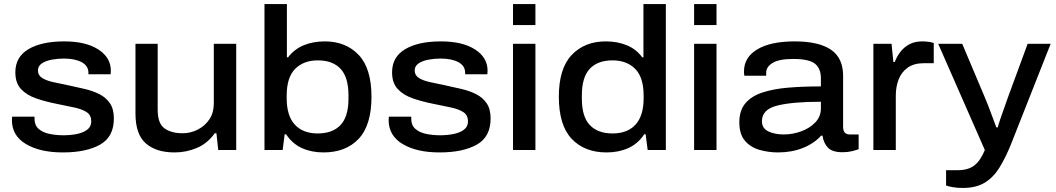

<svg xmlns="http://www.w3.org/2000/svg" viewBox="-20 -743 5232 951"><path d="M291 12Q178 12 108.5 -29.5Q39 -71 39 -148Q39 -152 39.5 -156.5Q40 -161 40 -165H151Q151 -162 151 -159.5Q151 -157 151 -154Q151 -123 171 -105Q191 -87 224 -80Q257 -73 294 -73Q330 -73 361.5 -79.5Q393 -86 412.5 -101Q432 -116 432 -142Q432 -172 410 -187Q388 -202 348.5 -210.5Q309 -219 259 -229Q204 -240 158 -256Q112 -272 84 -302Q56 -332 56 -385Q56 -461 121 -499.5Q186 -538 298 -538Q405 -538 467 -498Q529 -458 529 -393Q529 -382 528 -375H418V-382Q418 -417 384.5 -435Q351 -453 296 -453Q266 -453 236.5 -447.5Q207 -442 187.5 -429Q168 -416 168 -394Q168 -370 188.5 -357Q209 -344 242.5 -336.5Q276 -329 316 -321Q358 -312 399 -302.5Q440 -293 472.5 -276.5Q505 -260 524.5 -231.5Q544 -203 544 -156Q544 -65 475.5 -26.5Q407 12 291 12Z M845 12Q753 12 702 -33Q651 -78 651 -181V-526H761V-200Q761 -131 795 -107Q829 -83 884 -83Q925 -83 960.5 -101.5Q996 -120 1017.5 -152.5Q1039 -185 1039 -230V-526H1150V0H1061L1052 -83H1044Q1007 -32 954.5 -10Q902 12 845 12Z M1582 12Q1523 12 1475.5 -9.5Q1428 -31 1397 -78H1390L1380 0H1290V-723H1401V-459H1407Q1437 -499 1483.5 -518.5Q1530 -538 1589 -538Q1693 -538 1756.5 -471Q1820 -404 1820 -264Q1820 -123 1756.5 -55.5Q1693 12 1582 12ZM1554 -82Q1627 -82 1666.5 -123.5Q1706 -165 1706 -254V-271Q1706 -360 1667 -402Q1628 -444 1554 -444Q1484 -444 1442 -402Q1400 -360 1400 -269V-256Q1400 -170 1440 -126Q1480 -82 1554 -82Z M2157 12Q2044 12 1974.5 -29.5Q1905 -71 1905 -148Q1905 -152 1905.5 -156.5Q1906 -161 1906 -165H2017Q2017 -162 2017 -159.5Q2017 -157 2017 -154Q2017 -123 2037 -105Q2057 -87 2090 -80Q2123 -73 2160 -73Q2196 -73 2227.5 -79.5Q2259 -86 2278.5 -101Q2298 -116 2298 -142Q2298 -172 2276 -187Q2254 -202 2214.5 -210.5Q2175 -219 2125 -229Q2070 -240 2024 -256Q1978 -272 1950 -302Q1922 -332 1922 -385Q1922 -461 1987 -499.5Q2052 -538 2164 -538Q2271 -538 2333 -498Q2395 -458 2395 -393Q2395 -382 2394 -375H2284V-382Q2284 -417 2250.5 -435Q2217 -453 2162 -453Q2132 -453 2102.5 -447.5Q2073 -442 2053.5 -429Q2034 -416 2034 -394Q2034 -370 2054.5 -357Q2075 -344 2108.5 -336.5Q2142 -329 2182 -321Q2224 -312 2265 -302.5Q2306 -293 2338.5 -276.5Q2371 -260 2390.5 -231.5Q2410 -203 2410 -156Q2410 -65 2341.5 -26.5Q2273 12 2157 12Z M2521 -619V-723H2632V-619ZM2521 0V-526H2632V0Z M2985 12Q2875 12 2811.5 -55.5Q2748 -123 2748 -264Q2748 -404 2812 -471Q2876 -538 2980 -538Q3039 -538 3085.5 -518.5Q3132 -499 3161 -459H3167V-723H3278V0H3188L3178 -78H3171Q3140 -31 3092 -9.5Q3044 12 2985 12ZM3014 -82Q3088 -82 3128 -126Q3168 -170 3168 -256V-269Q3168 -360 3126 -402Q3084 -444 3014 -444Q2940 -444 2901 -402Q2862 -360 2862 -271V-254Q2862 -165 2901.5 -123.5Q2941 -82 3014 -82Z M3418 -619V-723H3529V-619ZM3418 0V-526H3529V0Z M3834 12Q3787 12 3742.5 -0.5Q3698 -13 3670 -45.5Q3642 -78 3642 -137Q3642 -196 3672 -231.5Q3702 -267 3757 -285Q3812 -303 3885.5 -309Q3959 -315 4046 -315V-355Q4046 -404 4016.5 -427.5Q3987 -451 3909 -451Q3839 -451 3807 -431.5Q3775 -412 3775 -383V-368H3667Q3665 -377 3665 -389Q3665 -459 3731 -498.5Q3797 -538 3916 -538Q4035 -538 4095.5 -497Q4156 -456 4156 -368V-114Q4156 -77 4190 -77H4233V-4Q4220 1 4199 6Q4178 11 4153 11Q4102 11 4080.5 -12Q4059 -35 4054 -71H4047Q4012 -32 3956.5 -10Q3901 12 3834 12ZM3862 -77Q3906 -77 3948.5 -92.5Q3991 -108 4018.5 -137Q4046 -166 4046 -205V-239Q3905 -239 3829.5 -220Q3754 -201 3754 -143Q3754 -107 3786 -92Q3818 -77 3862 -77Z M4306 0V-526H4396L4405 -436H4412Q4421 -461 4438.5 -484.5Q4456 -508 4483 -523Q4510 -538 4548 -538Q4582 -538 4605 -530V-430H4557Q4507 -430 4476 -408Q4445 -386 4431 -349.5Q4417 -313 4417 -270V0Z M4748 188Q4720 188 4699 184Q4678 180 4666 176V100H4723Q4776 100 4806.5 76Q4837 52 4858 0L4627 -526H4746L4857 -263Q4865 -245 4875.5 -217.5Q4886 -190 4896.5 -161.5Q4907 -133 4915 -112H4922Q4925 -125 4934.5 -153Q4944 -181 4955 -211.5Q4966 -242 4974 -265L5070 -526H5184L4987 -27Q4960 39 4930.5 87Q4901 135 4858 161.5Q4815 188 4748 188Z"/></svg>

Font: Archivo SemiExpanded Medium
Style: Regular
Weight: 500
Width: 6
Designer: Hector Gatti
Foundry: Omnibus-Type
Version: Version 2.001; ttfautohint (v1.8.3)